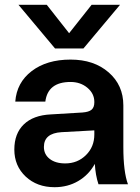

<svg xmlns="http://www.w3.org/2000/svg" viewBox="-20 -760 579 792"><path d="M324.2 -560.1H207L56.2 -740.2H172.9L265.1 -623L357.9 -740.2H475.1ZM488.8 -152.8Q488.8 -51.8 507.8 0H386.2Q374 -36.1 371.1 -84Q346.2 -38.6 302.7 -13.2Q259.3 12.2 205.1 12.2Q132.8 12.2 85.9 -31.7Q39.1 -75.7 39.1 -143.1Q39.1 -209 78.1 -246.8Q117.2 -284.7 189.9 -288.1L319.8 -295.9Q346.7 -297.9 357.9 -307.6Q369.1 -317.4 369.1 -337.9V-339.8Q369.1 -374 340.6 -397.9Q312 -421.9 271 -421.9Q177.2 -421.9 167 -340.8H43Q48.8 -419.4 110.8 -466.8Q172.9 -514.2 271 -514.2Q367.7 -514.2 428.2 -461.4Q488.8 -408.7 488.8 -325.2ZM161.1 -153.8Q161.1 -123 185.1 -104.5Q209 -85.9 249 -85.9Q299.8 -85.9 334.5 -120.1Q369.1 -154.3 369.1 -205.1V-222.2L233.9 -214.8Q161.1 -210.4 161.1 -153.8Z"/></svg>

Font: Overused Grotesk SemiBold
Style: Regular
Weight: 600
Version: Version 0.002